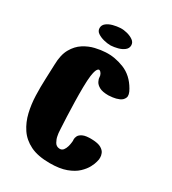

<svg xmlns="http://www.w3.org/2000/svg" viewBox="-174 -800 797 892"><g transform="rotate(30 224.5 -354.0)"><path d="M207 -615Q189 -615 169.5 -620Q150 -625 136 -634.5Q122 -644 122 -660Q122 -676 135.5 -686.5Q149 -697 168.5 -702Q188 -707 206 -708Q223 -709 242.5 -704Q262 -699 276 -689Q290 -679 290 -663Q290 -647 276.5 -636.5Q263 -626 244 -621Q225 -616 207 -615ZM425 -129Q425 -129 422 -116Q419 -103 409 -84Q399 -65 378.5 -45.5Q358 -26 323 -13Q288 0 235 0Q171 0 130.5 -20Q90 -40 67 -74.5Q44 -109 34 -151.5Q24 -194 22.5 -240Q21 -286 23 -329.5Q25 -373 26 -408Q27 -461 45.5 -493.5Q64 -526 91.5 -543.5Q119 -561 149 -568Q179 -575 203 -576Q252 -579 302 -559Q352 -539 383 -485Q399 -458 392.5 -442.5Q386 -427 369.5 -420Q353 -413 336 -411Q319 -409 314 -409Q282 -409 265.5 -418Q249 -427 242.5 -439.5Q236 -452 236 -462Q236 -470 231.5 -478.5Q227 -487 220.5 -490Q214 -493 207.5 -483Q201 -473 197 -444Q194 -421 193.5 -383.5Q193 -346 194 -304.5Q195 -263 196.5 -226Q198 -189 199.5 -165.5Q201 -142 201 -142Q201 -142 203.5 -127Q206 -112 214.5 -97Q223 -82 240 -81Q253 -80 260.5 -89.5Q268 -99 271.5 -111.5Q275 -124 276 -133.5Q277 -143 277 -143Q277 -143 276.5 -151Q276 -159 281 -169.5Q286 -180 302 -187.5Q318 -195 351 -194Q384 -193 400 -183.5Q416 -174 421 -161.5Q426 -149 425.5 -139Q425 -129 425 -129Z"/></g></svg>

Font: Nerko One
Style: Regular
Weight: 400
Designer: Nermin Kahrimanovic
Foundry: Nermin Kahrimanovic
Version: Version 1.101